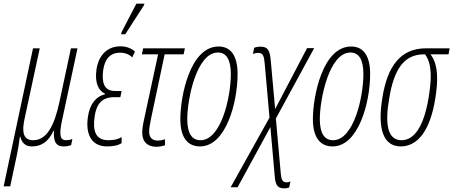

<svg xmlns="http://www.w3.org/2000/svg" viewBox="-63 -793 2486 1053"><path d="M-43 229H-7L30 55C36 27 41 -4 46 -44H48C58 -6 79 10 112 10C191 10 218 -52 231 -76H233C230 -25 238 10 286 10C304 10 318 6 327 3L334 -31C323 -26 309 -24 299 -24C268 -24 260 -49 276 -127L362 -528H326L263 -234C234 -98 191 -24 119 -24C61 -24 57 -75 72 -143L155 -528H118Z M601 -605H624L727 -765L729 -773H685L604 -617ZM524 10C557 10 584 5 604 -8V-41C584 -29 563 -24 531 -24C463 -24 444 -73 456 -154C466 -225 498 -260 563 -260H597L604 -294H567C507 -294 494 -342 503 -409C511 -463 536 -504 596 -504C624 -504 647 -494 662 -478L677 -510C658 -528 630 -539 597 -539C530 -539 478 -495 466 -411C456 -338 477 -296 513 -279V-276C465 -265 429 -224 419 -151C406 -62 435 10 524 10Z M794 12C813 12 829 8 842 4V-29C831 -26 818 -22 802 -22C773 -22 755 -38 755 -70C755 -90 759 -108 764 -136L840 -495H944L951 -528H722L715 -495H804L728 -142C720 -107 717 -83 717 -65C717 -14 748 12 794 12Z M1034 10C1176 10 1240 -231 1240 -387C1240 -490 1201 -538 1136 -538C979 -538 926 -264 926 -140C926 -36 968 10 1034 10ZM1037 -24C989 -24 964 -62 964 -140C964 -249 1015 -505 1132 -505C1179 -505 1203 -465 1203 -387C1203 -258 1149 -24 1037 -24Z M1202 234H1240L1420 -96L1444 177C1448 226 1463 240 1496 240C1508 240 1514 238 1523 235L1530 202C1524 205 1517 207 1509 207C1487 207 1480 193 1477 160L1450 -143L1660 -529H1621L1446 -195L1422 -460C1417 -514 1408 -537 1367 -537C1353 -537 1338 -534 1331 -531L1324 -497C1330 -500 1341 -503 1353 -503C1380 -503 1385 -486 1389 -442L1415 -148Z M1761 10C1903 10 1967 -231 1967 -387C1967 -490 1928 -538 1863 -538C1706 -538 1653 -264 1653 -140C1653 -36 1695 10 1761 10ZM1764 -24C1716 -24 1691 -62 1691 -140C1691 -249 1742 -505 1859 -505C1906 -505 1930 -465 1930 -387C1930 -258 1876 -24 1764 -24Z M2135 10C2227 10 2296 -76 2324 -251C2340 -347 2342 -439 2298 -495H2397L2403 -528H2273C2132 -528 2061 -428 2034 -256C2006 -87 2039 10 2135 10ZM2139 -24C2064 -24 2046 -108 2072 -256C2097 -408 2150 -495 2262 -495H2268C2311 -438 2302 -345 2287 -253C2261 -101 2210 -24 2139 -24Z"/></svg>

Font: Noto Sans ExtraCondensed ExtraLight
Style: Italic
Weight: 200
Width: 2
Italic angle: -12°
Designer: Monotype Design Team
Foundry: Monotype Imaging Inc.
Version: Version 2.013